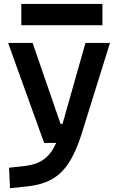

<svg xmlns="http://www.w3.org/2000/svg" viewBox="-20 -740 626 994"><path d="M31.7 234.4 26.9 128.4 112.8 118.7Q169.9 111.8 207.5 84.7Q245.1 57.6 271 0H208.5L22 -517.6H148.9L293.5 -98.6H303.7L422.4 -517.6H549.3L402.3 -45.9Q373 46.9 335.7 103.8Q298.3 160.6 247.1 188.7Q195.8 216.8 124.5 224.6ZM90.3 -609.4V-719.7H510.3V-609.4Z"/></svg>

Font: Cascadia Mono PL SemiBold
Style: Regular
Weight: 600
Monospace: yes
Designer: Aaron Bell
Foundry: Saja Typeworks
Version: Version 2404.023; ttfautohint (v1.8.4)